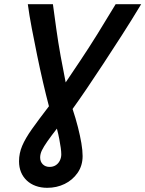

<svg xmlns="http://www.w3.org/2000/svg" viewBox="-20 -713 695 918"><path d="M206 185Q176 185 151 176Q126 167 108 150Q90 133 80.5 110Q71 87 71 58Q71 20 86 -15.5Q101 -51 132.5 -95.5Q164 -140 214 -205Q200 -258 185.5 -320.5Q171 -383 157.5 -449Q144 -515 132 -577.5Q120 -640 113 -693H233Q240 -641 249 -576Q258 -511 270 -444.5Q282 -378 294 -319Q327 -368 365.5 -425.5Q404 -483 446 -550.5Q488 -618 533 -693H655Q608 -615 562 -543.5Q516 -472 474 -408Q432 -344 395 -289.5Q358 -235 327 -192Q342 -147 352.5 -105.5Q363 -64 369 -29Q375 6 375 33Q375 79 351 113.5Q327 148 289 166.5Q251 185 206 185ZM217 85Q234 85 246.5 77Q259 69 266 55Q273 41 273 25Q273 12 270.5 -6Q268 -24 263.5 -48Q259 -72 252 -98Q224 -62 206.5 -37Q189 -12 180.5 5.5Q172 23 172 40Q172 60 184.5 72.5Q197 85 217 85Z"/></svg>

Font: Ubuntu Sans Mono SemiBold
Style: Italic
Weight: 600
Italic angle: -13.5°
Monospace: yes
Designer: Dalton Maag Ltd
Foundry: Dalton Maag Ltd
Version: Version 1.006